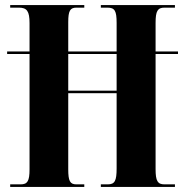

<svg xmlns="http://www.w3.org/2000/svg" viewBox="-20 -734 726 754"><path d="M20 0H311V-10H280C255 -10 248 -23 248 -69V-368H438V-73C438 -24 431 -10 403 -10H376V0H667V-10H626C599 -10 591 -23 591 -70V-522H679V-532H591V-644C591 -691 599 -704 626 -704H667V-714H376V-704H402C431 -704 438 -691 438 -644V-532H248V-647C248 -691 255 -704 280 -704H311V-714H20V-704H54C86 -704 96 -690 96 -643V-532H8V-522H96V-69C96 -23 88 -10 61 -10H20ZM248 -378V-522H438V-378Z"/></svg>

Font: Noto Serif Display ExtraCondensed ExtraBold
Style: Regular
Weight: 800
Width: 2
Designer: Monotype Design Team
Foundry: Monotype Imaging Inc.
Version: Version 2.009